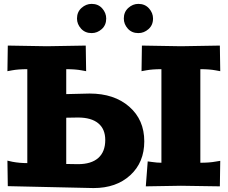

<svg xmlns="http://www.w3.org/2000/svg" viewBox="-20 -955 1170 985"><path d="M375 -859.9Q375 -893.6 398.2 -914.3Q421.4 -935.1 450.2 -935.1Q483.9 -935.1 504.4 -911.9Q524.9 -888.7 524.9 -859.9Q524.9 -826.2 502 -805.7Q479 -785.2 450.2 -785.2Q416.5 -785.2 395.8 -808.1Q375 -831.1 375 -859.9ZM615.2 -859.9Q615.2 -893.6 638.2 -914.3Q661.1 -935.1 689.9 -935.1Q723.6 -935.1 744.4 -911.9Q765.1 -888.7 765.1 -859.9Q765.1 -826.2 741.9 -805.7Q718.8 -785.2 689.9 -785.2Q656.2 -785.2 635.7 -808.1Q615.2 -831.1 615.2 -859.9ZM1107.9 -721.2 1109.9 -589.8 1085.9 -594.2Q1054.7 -600.1 1007.8 -600.1V-120.1Q1054.7 -120.1 1085.9 -126L1109.9 -129.9L1107.9 1L908.2 -2L728 1L737.8 -127L759.8 -124Q785.6 -120.1 808.1 -120.1V-600.1Q761.2 -600.1 730 -594.2L706.1 -589.8L708 -721.2L908.2 -717.8ZM319.8 -351.1V-113.8L379.9 -112.8Q448.2 -112.8 484.1 -144.5Q520 -176.3 520 -236.8Q520 -293 484.1 -322.5Q448.2 -352.1 379.9 -352.1ZM419.9 -721.2 421.9 -589.8 397.9 -594.2Q366.7 -600.1 319.8 -600.1V-472.2L439.9 -475.1Q565.9 -475.1 643.1 -407.7Q720.2 -340.3 720.2 -230Q720.2 -122.1 648.4 -56.2Q576.7 9.8 460 9.8L20 0L18.1 -130.9L43.9 -125Q80.1 -118.2 120.1 -118.2V-600.1Q73.2 -600.1 42 -594.2L18.1 -589.8L20 -721.2L220.2 -717.8Z"/></svg>

Font: Zantroke
Style: Regular
Weight: 500
Foundry: gluk
Version: Version 0.36